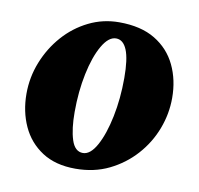

<svg xmlns="http://www.w3.org/2000/svg" viewBox="-61 -533 628 607"><g transform="rotate(10 253.0 -230.0)"><path d="M218 10Q154 10 111 -18Q68 -46 46.5 -93Q25 -140 25 -197Q25 -250 44.5 -299Q64 -348 98 -386.5Q132 -425 177.5 -447.5Q223 -470 275 -470Q345 -470 390.5 -442.5Q436 -415 458.5 -368Q481 -321 481 -263Q481 -212 462.5 -163.5Q444 -115 409 -76Q374 -37 326 -13.5Q278 10 218 10ZM233 -43Q257 -43 277 -79.5Q297 -116 309 -174.5Q321 -233 321 -299Q321 -360 309 -389Q297 -418 274 -418Q250 -418 229.5 -382.5Q209 -347 197 -289.5Q185 -232 185 -166Q185 -112 196 -77.5Q207 -43 233 -43Z"/></g></svg>

Font: Spectral ExtraBold
Style: Italic
Weight: 800
Italic angle: -10°
Designer: Jean-Baptiste Levee
Foundry: Production Type
Version: Version 2.001